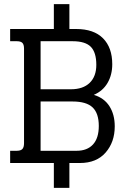

<svg xmlns="http://www.w3.org/2000/svg" viewBox="-20 -787 613 927"><path d="M240 0H29V-59H61Q80 -59 88 -67.5Q96 -76 96 -96V-552Q96 -572 88 -580Q80 -588 61 -588H29V-647H240V-767H315V-647H347Q433 -647 477.5 -602Q522 -557 522 -477Q522 -426 499.5 -387Q477 -348 433 -329Q483 -314 508.5 -274Q534 -234 534 -177Q534 -101 490 -50.5Q446 0 366 0H315V120H240ZM322 -356Q381 -356 413 -387Q445 -418 445 -474Q445 -534 418.5 -561Q392 -588 330 -588H176V-356ZM350 -59Q401 -59 429 -89.5Q457 -120 457 -179Q457 -240 427 -268.5Q397 -297 330 -297H176V-59Z"/></svg>

Font: Pridi Light
Style: Regular
Weight: 300
Designer: Katatrad Team
Foundry: CadsonDemak
Version: Version 1.003